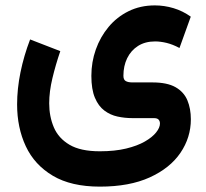

<svg xmlns="http://www.w3.org/2000/svg" viewBox="-20 -438 757 704"><path d="M346 246.3Q454.8 246.3 529.1 212.4Q603.4 178.6 641.6 122.4Q679.8 66.2 679.8 -0.6Q679.8 -39.8 667 -70.4Q654.2 -100.9 623.5 -118.4Q592.8 -135.8 539 -135.8H465.5Q449.8 -135.8 441.2 -140.7Q432.5 -145.5 432.5 -160.2Q432.5 -196.1 446.3 -224.6Q460.2 -253 486.2 -269.6Q512.3 -286.1 548.5 -286.1Q568.2 -286.1 590.8 -280.7Q613.5 -275.2 638.1 -262L679.5 -376.9Q650.2 -397.9 616.2 -408.1Q582.2 -418.2 547.8 -418.2Q494.6 -418.2 451.6 -397Q408.5 -375.8 378.1 -339.2Q347.6 -302.6 331.3 -256.4Q315 -210.2 315 -159.9Q315 -110.3 328 -79.6Q340.9 -48.9 362.7 -32.6Q384.4 -16.3 411.1 -10.6Q437.7 -4.9 464.9 -4.9H544Q556.8 -4.9 561.6 0.7Q566.5 6.2 566.5 14.9Q566.5 29.9 552.5 47.5Q538.6 65.1 511.1 80.9Q483.7 96.7 442.4 106.7Q401.1 116.7 346 116.7Q275.3 116.7 234.9 92.8Q194.4 68.9 177.4 28.9Q160.4 -11.1 160.4 -59.2Q160.4 -102.3 172.2 -151.3Q183.9 -200.3 201.1 -250.5L90.4 -293.4Q67.5 -233.7 55.1 -172.9Q42.7 -112.2 42.7 -55.2Q42.7 30.1 74.6 98.3Q106.5 166.5 173.7 206.4Q240.9 246.3 346 246.3Z"/></svg>

Font: Vazirmatn RD NL
Style: Regular
Weight: 400
Designer: Saber Rastikerdar
Foundry: Saber Rastikerdar
Version: Version 32.101